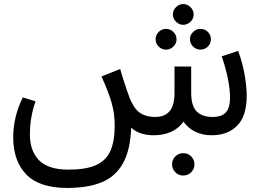

<svg xmlns="http://www.w3.org/2000/svg" viewBox="-20 -665 1288 944"><path d="M1193 -194Q1193 -95 1146.5 -47.5Q1100 0 1020 0Q976 0 940 -17.5Q904 -35 882 -67Q859 -34 821.5 -17Q784 0 736 0Q666 0 625 -37Q621 73 584.5 138Q548 203 480.5 231Q413 259 310 259Q174 259 109.5 193Q45 127 45 10Q45 -90 92 -186L155 -167Q127 -90 127 -3Q127 76 171.5 122.5Q216 169 318 169Q401 169 450.5 147.5Q500 126 522 78.5Q544 31 544 -49Q544 -106 529 -159Q514 -212 479 -289L571 -326Q577 -302 593 -254L605 -218Q629 -143 660 -116.5Q691 -90 744 -90Q790 -90 814 -118.5Q838 -147 838 -208V-338H920V-209Q920 -145 946.5 -117.5Q973 -90 1026 -90Q1070 -90 1090.5 -112.5Q1111 -135 1111 -186Q1111 -225 1100.5 -278Q1090 -331 1070 -388L1151 -415Q1172 -358 1182.5 -298.5Q1193 -239 1193 -194ZM830 -594Q830 -615 845.5 -630Q861 -645 881 -645Q901 -645 916.5 -630Q932 -615 932 -594Q932 -573 916.5 -558Q901 -543 881 -543Q861 -543 845.5 -558Q830 -573 830 -594ZM745 -472Q745 -493 760 -508Q775 -523 797 -523Q817 -523 832.5 -508Q848 -493 848 -472Q848 -451 832.5 -436Q817 -421 797 -421Q775 -421 760 -436Q745 -451 745 -472ZM914 -472Q914 -493 929.5 -508Q945 -523 965 -523Q987 -523 1002 -508Q1017 -493 1017 -472Q1017 -451 1002 -436Q987 -421 965 -421Q945 -421 929.5 -436Q914 -451 914 -472ZM826 143Q826 120 842 104Q858 88 881 88Q904 88 920 104Q936 120 936 143Q936 166 920 182Q904 198 881 198Q858 198 842 182Q826 166 826 143Z"/></svg>

Font: Fira GO
Style: Regular
Weight: 400
Designer: Carrois Corporate
Foundry: Carrois Corporate GbR
Version: Version 0.300